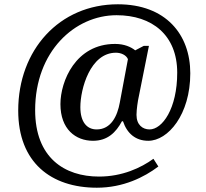

<svg xmlns="http://www.w3.org/2000/svg" viewBox="-20 -734 961 896"><path d="M432 142C555 142 653 93 719 43L696 7C638 49 551 90 442 90C281 90 144 2 144 -220C144 -494 329 -663 524 -663C690 -663 807 -570 807 -395C807 -226 737 -130 678 -130C646 -130 617 -151 617 -198C617 -225 624 -265 624 -265L675 -520H651L611 -499C591 -515 560 -529 517 -529C333 -529 262 -355 262 -248C262 -131 333 -77 414 -77C482 -77 521 -116 549 -168H554C573 -111 613 -77 672 -77C764 -77 868 -199 868 -392C868 -573 754 -714 530 -714C257 -714 65 -501 65 -218C65 24 218 142 432 142ZM431 -130C386 -130 355 -164 355 -234C355 -319 401 -488 521 -488C545 -488 569 -477 577 -458L539 -255C528 -194 499 -130 431 -130Z"/></svg>

Font: Noto Nastaliq Urdu
Style: Regular
Weight: 400
Designer: Monotype Design Team (Patrick Giasson: type design, Kamal Mansour: OpenType code, Glenda Bellarosa). Updated by Simon Co
Foundry: Monotype Imaging Inc., Simon Cozens
Version: Version 3.009